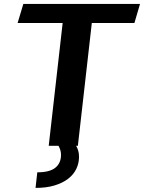

<svg xmlns="http://www.w3.org/2000/svg" viewBox="-20 -735 726 968"><path d="M372.6 0H363.8Q369.6 9.8 374 23.4Q378.4 37.1 378.4 55.7Q378.4 87.9 364.7 116.5Q351.1 145 323.5 166.3Q295.9 187.5 254.9 200Q213.9 212.4 159.2 212.4L168 133.8Q230.5 133.8 259 110.6Q287.6 87.4 287.6 45.9Q287.6 32.7 284.2 21.7Q280.8 10.7 274.9 0H225.6L295.9 -619.1H68.8L97.7 -715.3H686L657.7 -619.1H442.9Z"/></svg>

Font: Proza Libre
Style: SemiBold Italic
Weight: 600
Designer: Jasper de Waard
Foundry: Jasper de Waard
Version: Version 1.000; ttfautohint (v1.4.1.8-43bc)